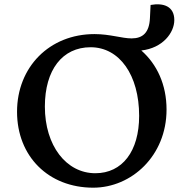

<svg xmlns="http://www.w3.org/2000/svg" viewBox="-20 -859 850 890"><path d="M788 -766C788 -829 739 -847 678 -836L675 -775C672 -708 642 -681 590 -681C545 -681 490 -701 418 -701C209 -701 59 -548 59 -341C59 -134 205 11 412 11C590 11 752 -137 752 -351C752 -466 708 -561 635 -625C735 -636 788 -708 788 -766ZM188 -365C188 -535 269 -640 400 -640C534 -640 625 -511 625 -322C625 -158 547 -56 422 -56C287 -56 188 -184 188 -365Z"/></svg>

Font: TPK Tissa Web Medium
Style: Regular
Weight: 500
Designer: Jacques Le Bailly, Suppakit Chalermlarp | Katatrad Co.,Ltd.
Foundry: Jacques Le Bailly, Cadson Demak Co.,Ltd.
Version: Version 5.000;Glyphs 3.1.2 (3151)